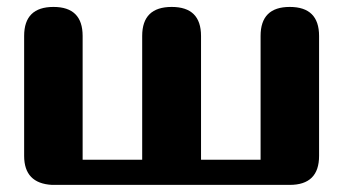

<svg xmlns="http://www.w3.org/2000/svg" viewBox="-20 -520 966 540"><path d="M794.9 -500.5Q877.4 -500.5 877.4 -418.9V-81.5Q877.4 0 794.9 0H126Q47.9 -4.4 47.9 -81.5V-418.9Q47.9 -500.5 130.4 -500.5Q212.4 -500.5 212.4 -418.9V-70.8H379.9V-418.9Q379.9 -500.5 462.9 -500.5Q545.4 -500.5 545.4 -418.9V-70.8H712.9V-418.9Q712.9 -500.5 794.9 -500.5Z"/></svg>

Font: inglobal
Style: Bold
Weight: 700
Designer: Andrey Kochetov, Denis Davydov, Evgeny Yurtaev
Foundry: inglobal.ru
Version: Version 1.00 September 25, 2014, initial release